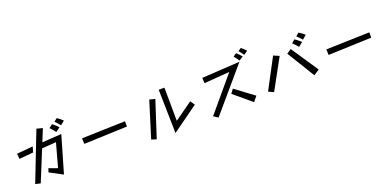

<svg xmlns="http://www.w3.org/2000/svg" viewBox="1 -1894 5999 2954"><g transform="rotate(-20 3000.0 -417.5)"><path d="M910 -698Q896 -717 872.5 -743Q849 -769 834 -784L885 -825Q908 -810 932.5 -790.5Q957 -771 976 -750ZM501 -145 641 -93 748 -481 515 -464 311 35 227 16 536 -779 633 -753 550 -550 868 -571 693 30 481 -83ZM806 -626Q790 -649 767.5 -675Q745 -701 729 -718L783 -761Q804 -748 831 -724Q858 -700 878 -678ZM124 -518 389 -542 363 -452 133 -431Z M1145 -399 1856 -420V-333L1149 -307Z M2509 -698H2603L2607 -154L2904 -365L2953 -292L2524 16ZM2321 -607 2412 -583 2220 8 2138 -17Z M3929 -753Q3917 -771 3898 -796.5Q3879 -822 3866 -836L3915 -870Q3935 -855 3956 -835.5Q3977 -816 3993 -796ZM3831 -695Q3818 -717 3799 -742Q3780 -767 3766 -783L3818 -819Q3837 -806 3859.5 -782Q3882 -758 3899 -737ZM3623 -584 3207 -552 3201 -640 3824 -678 3228 20 3156 -29ZM3587 -324 3890 -98 3823 -17 3537 -257Z M4860 -663Q4844 -681 4819.5 -706Q4795 -731 4779 -745L4829 -789Q4852 -776 4877.5 -757.5Q4903 -739 4923 -719ZM4765 -579Q4748 -601 4724 -626Q4700 -651 4683 -667L4735 -713Q4757 -700 4785 -677.5Q4813 -655 4834 -635ZM4558 -543 4632 -592 4929 -148 4836 -88ZM4343 -591 4436 -551 4165 -56 4080 -95Z M5145 -399 5856 -420V-333L5149 -307Z"/></g></svg>

Font: Moralerspace Krypton JPDOC
Style: Regular
Weight: 400
Version: v0.0.6; ttfautohint (v1.8.4.7-5d5b-dirty) -l 6 -r 45 -G 200 